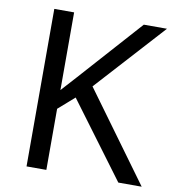

<svg xmlns="http://www.w3.org/2000/svg" viewBox="-80 -785 780 857"><g transform="rotate(10 309.5 -357.0)"><path d="M619.1 0H513.2L259.8 -340.8L187 -276.9V0H97.2V-713.9H187V-361.8L248.5 -429.7L502.9 -713.9H607.9L325.2 -402.8Z"/></g></svg>

Font: NotoPenekeko
Style: Regular
Weight: 400
Designer: Monotype Design team
Foundry: Monotype Imaging Inc.
Version: Version 1.04